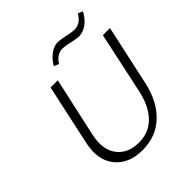

<svg xmlns="http://www.w3.org/2000/svg" viewBox="-231 -1009 1165 1165"><g transform="rotate(-45 351.5 -426.5)"><path d="M330 -722 299 -736Q320 -774 353 -798Q386 -822 419 -822Q437 -822 481 -812.5Q525 -803 545 -803Q596 -803 628 -859L659 -846Q637 -804 604 -779.5Q571 -755 537 -755Q515 -755 472.5 -764.5Q430 -774 412 -774Q362 -774 330 -722ZM320 6Q202 6 142 -68.5Q82 -143 108 -265L193 -658H255L171 -277Q147 -168 194.5 -105Q242 -42 336 -42Q423 -42 478.5 -99.5Q534 -157 556 -258L642 -658H703L618 -268Q590 -141 513 -67.5Q436 6 320 6Z"/></g></svg>

Font: EauTestInfant Semilight
Style: Italic
Weight: 300
Italic angle: -12°
Designer: Christian Thalmann (Catharsis Fonts)
Version: Version 0.001;PS 000.001;hotconv 1.0.88;makeotf.lib2.5.64775